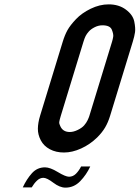

<svg xmlns="http://www.w3.org/2000/svg" viewBox="-20 -854 640 880"><path d="M425.4 -224C440.7 -239.3 452.9 -254.7 461.9 -270C470.9 -285.3 478.5 -303 484.6 -323L588.6 -663C593.7 -679.7 597.1 -694.2 598.9 -706.5C600.6 -718.8 599.5 -735.2 595.4 -755.5C591.2 -775.8 578.5 -794 557 -810C535.6 -826 509.2 -834 477.9 -834C450.5 -834 423.2 -827.3 395.7 -814C368.3 -800.7 345.8 -784.7 328.1 -766C310.4 -747.3 297.4 -730.5 289.1 -715.5C280.9 -700.5 273.7 -683 267.6 -663L163.6 -323C157.1 -301.7 153.8 -282 153.6 -264C153.4 -246 157.9 -228.3 166.9 -211C175.9 -193.7 189.7 -180 208.4 -170C227 -160 248.6 -155 273.3 -155C298.6 -155 324.8 -161.2 351.9 -173.5C379 -185.8 403.5 -202.7 425.4 -224ZM256.3 -276C252.5 -283.3 250.9 -289.7 251.6 -295C252.2 -300.3 254.6 -309.7 258.6 -323L362.6 -663C365.8 -673.7 369.2 -682.3 372.5 -689C375.9 -695.7 380.9 -702.7 387.4 -710C394 -717.3 403 -723.8 414.4 -729.5C425.8 -735.2 437.5 -738 449.5 -738C472.8 -738 487.3 -731.2 492.7 -717.5C498.2 -703.8 500.2 -693 498.8 -685C497.4 -677 495.6 -669.7 493.6 -663L389.6 -323C388 -317.7 385.3 -311 381.5 -303C377.7 -295 372.5 -287.2 365.8 -279.5C359.2 -271.8 349.3 -264.8 336.4 -258.5C323.5 -252.2 311.3 -249 300 -249C278.7 -249 264.1 -258 256.3 -276ZM296.3 -44C285.7 -44 268.5 -51.2 244.9 -65.5C221.3 -79.8 201.8 -87 186.5 -87C162.5 -87 142.4 -78 126.2 -60C110.1 -42 96.1 -20.3 84.3 5H125.3C132.4 -7 140.3 -17.3 149.3 -26C158.3 -34.7 168.1 -39 178.8 -39C189.5 -39 204.7 -31.5 224.4 -16.5C244.2 -1.5 262.7 6 280 6C306 6 328.5 -3.8 347.6 -23.5C366.6 -43.2 382 -65.7 393.7 -91H351.7C345 -77.7 337 -66.5 328 -57.5C318.9 -48.5 308.3 -44 296.3 -44Z"/></svg>

Font: Din Kursivschrift
Style: Condensed Italic Polish
Weight: 400
Version: Version 1.07